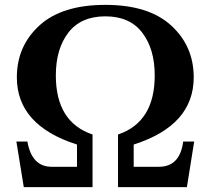

<svg xmlns="http://www.w3.org/2000/svg" viewBox="-20 -764 852 784"><path d="M743.2 0H461.9V-214.8Q611.8 -265.1 611.8 -456.1Q611.8 -564 560.8 -630.6Q509.8 -697.3 410.2 -697.3Q310.1 -697.3 259 -630.6Q208 -564 208 -456.1Q208 -265.1 357.9 -214.8V0H77.1L46.9 -186H91.8Q109.9 -83 190.9 -83H294.4V-173.8Q48.8 -252 48.8 -448.2Q48.8 -575.7 140.9 -659.9Q232.9 -744.1 410.2 -744.1Q586.9 -744.1 679 -659.9Q771 -575.7 771 -448.2Q771 -252 525.9 -173.8V-83H628.9Q714.8 -83 728 -186H772.9Z"/></svg>

Font: Munson
Style: Bold
Weight: 700
Designer: Paul James MIller
Foundry: High-Logic / Made with FontCreator
Version: Version 2.10;May 5, 2019;FontCreator 11.5.0.2430 64-bit